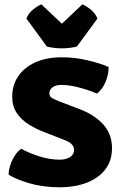

<svg xmlns="http://www.w3.org/2000/svg" viewBox="-20 -822 546 858"><path d="M18.5 -41.5Q18.5 -60.5 26 -83.8Q33.5 -107 46.5 -127Q59.5 -147 75 -157Q112 -137 157.5 -122.8Q203 -108.5 246.5 -108.5Q265.5 -108.5 280 -113.8Q294.5 -119 302.8 -128.8Q311 -138.5 311 -152.5Q311 -166 300.5 -177.2Q290 -188.5 264 -198L181 -230.5Q142.5 -244.5 109 -265.5Q75.5 -286.5 55 -317Q34.5 -347.5 34.5 -390Q34.5 -442 61.8 -481.8Q89 -521.5 138.8 -543.8Q188.5 -566 256 -566Q313.5 -566 370.2 -552.8Q427 -539.5 465.5 -522.5Q465.5 -488.5 451.5 -455.5Q437.5 -422.5 413 -403.5Q376 -420 332.5 -431.2Q289 -442.5 254 -442.5Q228 -442.5 214.2 -431.5Q200.5 -420.5 200.5 -405Q200.5 -390.5 214 -383Q227.5 -375.5 247.5 -368L330 -336.5Q399 -311.5 439.8 -267.8Q480.5 -224 480.5 -160Q480.5 -103.5 450.2 -64.5Q420 -25.5 367.8 -5.5Q315.5 14.5 250 15Q172 15 111.2 -3Q50.5 -21 18.5 -41.5ZM189.5 -614 98 -739Q107 -763 128.5 -780Q150 -797 165 -802.5L256.5 -716L348 -802.5Q363 -797 384.5 -780Q406 -763 415.5 -739L323.5 -614Q310 -610.5 292.5 -608.2Q275 -606 256.5 -606Q238 -606 220.5 -608.2Q203 -610.5 189.5 -614Z"/></svg>

Font: Signika SC
Style: Regular
Weight: 300
Designer: Anna Giedryś
Foundry: Anna Giedryś
Version: Version 2.000